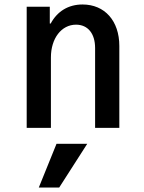

<svg xmlns="http://www.w3.org/2000/svg" viewBox="-20 -570 640 856"><path d="M99 0H207V-314C207 -399 254 -460 319 -460C372 -460 404 -420 404 -356V0H512V-365C512 -477 447 -550 348 -550C284 -550 235 -519 206 -465H202V-540H99ZM369 71H232L153 266H244Z"/></svg>

Font: CommitMono
Style: 600Regular
Weight: 600
Monospace: yes
Designer: Eigil Nikolajsen
Foundry: Eigil Nikolajsen
Version: Version 1.143